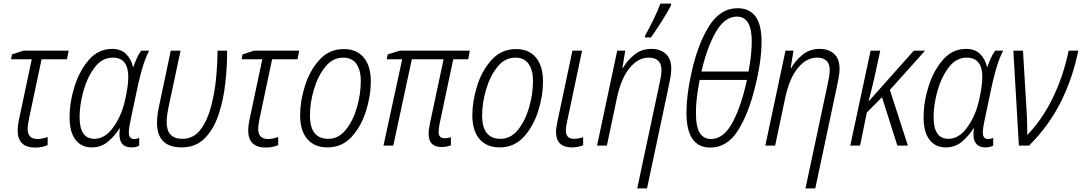

<svg xmlns="http://www.w3.org/2000/svg" viewBox="-20 -816 6063 1076"><path d="M247 -3V-48Q216 -37 190 -37Q135 -37 135 -93Q135 -115 144 -158L213 -484H355L365 -532H111L47 -511L42 -484H158L90 -163Q79 -115 79 -85Q79 11 178 11Q217 11 247 -3Z M650 -97H652Q636 10 717 10Q743 10 760 0V-43Q745 -37 731 -37Q702 -37 702 -73Q702 -99 712 -144L754 -342Q782 -469 816 -532H771Q758 -515 746.5 -489Q735 -463 728 -442H725Q715 -485 686.5 -513.5Q658 -542 608 -542Q532 -542 479 -481.5Q426 -421 398 -332.5Q370 -244 370 -158Q370 -76 403 -33Q436 10 493 10Q547 10 585 -22Q623 -54 650 -97ZM426 -160Q426 -228 447.5 -305.5Q469 -383 510.5 -438Q552 -493 612 -493Q699 -493 699 -384Q699 -330 678 -243Q658 -161 612.5 -99.5Q567 -38 509 -38Q426 -38 426 -160Z M1253 -532H1199Q1199 -462 1191 -377.5Q1183 -293 1162 -215.5Q1141 -138 1102.5 -88Q1064 -38 1002 -38Q914 -38 914 -132Q914 -170 929 -237L992 -532H937L875 -238Q867 -203 863.5 -176.5Q860 -150 860 -128Q860 10 998 10Q1077 10 1127 -40.5Q1177 -91 1204.5 -172.5Q1232 -254 1242.5 -348.5Q1253 -443 1253 -532Z M1539 -3V-48Q1508 -37 1482 -37Q1427 -37 1427 -93Q1427 -115 1436 -158L1505 -484H1647L1657 -532H1403L1339 -511L1334 -484H1450L1382 -163Q1371 -115 1371 -85Q1371 11 1470 11Q1509 11 1539 -3Z M2058 -361Q2058 -446 2018.5 -493.5Q1979 -541 1907 -541Q1825 -541 1770.5 -481Q1716 -421 1689 -335Q1662 -249 1662 -170Q1662 -84 1702 -37Q1742 10 1815 10Q1896 10 1949.5 -48Q2003 -106 2030.5 -191.5Q2058 -277 2058 -361ZM1717 -169Q1717 -239 1739 -314Q1761 -389 1802.5 -441Q1844 -493 1903 -493Q1954 -493 1978 -457Q2002 -421 2002 -364Q2002 -288 1980 -213Q1958 -138 1917.5 -88Q1877 -38 1820 -38Q1717 -38 1717 -169Z M2507 -2V-47Q2489 -41 2472 -41Q2438 -41 2438 -76Q2438 -94 2444 -124L2520 -484H2604L2613 -532H2220L2153 -511L2147 -484H2234L2129 0H2184L2288 -484H2466L2390 -127Q2382 -88 2382 -66Q2382 8 2455 8Q2483 8 2507 -2Z M3023 -361Q3023 -446 2983.5 -493.5Q2944 -541 2872 -541Q2790 -541 2735.5 -481Q2681 -421 2654 -335Q2627 -249 2627 -170Q2627 -84 2667 -37Q2707 10 2780 10Q2861 10 2914.5 -48Q2968 -106 2995.5 -191.5Q3023 -277 3023 -361ZM2682 -169Q2682 -239 2704 -314Q2726 -389 2767.5 -441Q2809 -493 2868 -493Q2919 -493 2943 -457Q2967 -421 2967 -364Q2967 -288 2945 -213Q2923 -138 2882.5 -88Q2842 -38 2785 -38Q2682 -38 2682 -169Z M3248 -2V-47Q3220 -38 3196 -38Q3151 -38 3151 -86Q3151 -105 3159 -139L3242 -532H3188L3105 -140Q3096 -99 3096 -78Q3096 10 3185 10Q3218 10 3248 -2Z M3628 -606Q3651 -638 3688 -696Q3725 -754 3740 -785L3741 -796H3681Q3667 -757 3641 -704Q3615 -651 3595 -616L3594 -606ZM3606 240 3728 -335Q3733 -358 3737.5 -384Q3742 -410 3742 -431Q3742 -486 3711.5 -514Q3681 -542 3630 -542Q3575 -542 3534.5 -509Q3494 -476 3471 -435H3468L3484 -532H3439L3326 0H3381L3438 -270Q3461 -377 3508.5 -435Q3556 -493 3615 -493Q3687 -493 3687 -423Q3687 -405 3683 -383Q3679 -361 3674 -338L3551 240Z M4212 -331Q4229 -396 4238.5 -463Q4248 -530 4248 -580Q4248 -680 4213 -725Q4178 -770 4114 -770Q4015 -770 3951.5 -666Q3888 -562 3854 -403Q3827 -282 3827 -184Q3827 11 3961 11Q4054 11 4114.5 -83Q4175 -177 4212 -331ZM4110 -723Q4193 -723 4193 -584Q4193 -513 4175 -415H3911Q3943 -553 3992.5 -638Q4042 -723 4110 -723ZM3880 -185Q3880 -261 3901 -368H4166Q4134 -220 4084.5 -128.5Q4035 -37 3965 -37Q3923 -37 3901.5 -71.5Q3880 -106 3880 -185Z M4549 240 4671 -335Q4676 -358 4680.5 -384Q4685 -410 4685 -431Q4685 -486 4654.5 -514Q4624 -542 4573 -542Q4518 -542 4477.5 -509Q4437 -476 4414 -435H4411L4427 -532H4382L4269 0H4324L4381 -270Q4404 -377 4451.5 -435Q4499 -493 4558 -493Q4630 -493 4630 -423Q4630 -405 4626 -383Q4622 -361 4617 -338L4494 240Z M4800 0 4838 -186 4923 -271 5009 0H5068L4967 -312L5164 -532H5101L4850 -250H4848Q4864 -311 4881 -384L4913 -532H4859L4745 0Z M5436 -97H5438Q5422 10 5503 10Q5529 10 5546 0V-43Q5531 -37 5517 -37Q5488 -37 5488 -73Q5488 -99 5498 -144L5540 -342Q5568 -469 5602 -532H5557Q5544 -515 5532.5 -489Q5521 -463 5514 -442H5511Q5501 -485 5472.5 -513.5Q5444 -542 5394 -542Q5318 -542 5265 -481.5Q5212 -421 5184 -332.5Q5156 -244 5156 -158Q5156 -76 5189 -33Q5222 10 5279 10Q5333 10 5371 -22Q5409 -54 5436 -97ZM5212 -160Q5212 -228 5233.5 -305.5Q5255 -383 5296.5 -438Q5338 -493 5398 -493Q5485 -493 5485 -384Q5485 -330 5464 -243Q5444 -161 5398.5 -99.5Q5353 -38 5295 -38Q5212 -38 5212 -160Z M5747 0Q5858 -111 5924.5 -243.5Q5991 -376 6023 -532H5969Q5939 -389 5880.5 -268.5Q5822 -148 5737 -59Q5737 -84 5736.5 -109.5Q5736 -135 5735 -163L5713 -532H5659L5690 0Z"/></svg>

Font: Noto Sans UI SemiCondensed Light
Style: Italic
Weight: 300
Width: 4
Designer: Monotype Design Team
Foundry: Monotype Imaging Inc.
Version: 1.001